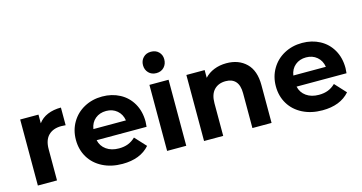

<svg xmlns="http://www.w3.org/2000/svg" viewBox="-82 -1145 2845 1511"><g transform="rotate(-15 1341.0 -389.5)"><path d="M406 -546V-402Q380 -404 371 -404Q304 -404 266 -366.5Q228 -329 228 -254V0H72V-538H221V-467Q249 -506 296.5 -526Q344 -546 406 -546Z M1018 -225H611Q622 -175 663 -146Q704 -117 765 -117Q807 -117 839.5 -129.5Q872 -142 900 -169L983 -79Q907 8 761 8Q670 8 600 -27.5Q530 -63 492 -126Q454 -189 454 -269Q454 -348 491.5 -411.5Q529 -475 594.5 -510.5Q660 -546 741 -546Q820 -546 884 -512Q948 -478 984.5 -414.5Q1021 -351 1021 -267Q1021 -264 1018 -225ZM609 -316H874Q866 -367 830 -397.5Q794 -428 742 -428Q689 -428 653 -398Q617 -368 609 -316Z M1125 -538H1281V0H1125ZM1116 -700Q1116 -737 1140 -762Q1164 -787 1203 -787Q1242 -787 1266 -763Q1290 -739 1290 -703Q1290 -664 1266 -638.5Q1242 -613 1203 -613Q1164 -613 1140 -638Q1116 -663 1116 -700Z M1976 -308V0H1820V-284Q1820 -348 1792 -379.5Q1764 -411 1711 -411Q1652 -411 1617 -374.5Q1582 -338 1582 -266V0H1426V-538H1575V-475Q1606 -509 1652 -527.5Q1698 -546 1753 -546Q1853 -546 1914.5 -486Q1976 -426 1976 -308Z M2647 -225H2240Q2251 -175 2292 -146Q2333 -117 2394 -117Q2436 -117 2468.5 -129.5Q2501 -142 2529 -169L2612 -79Q2536 8 2390 8Q2299 8 2229 -27.5Q2159 -63 2121 -126Q2083 -189 2083 -269Q2083 -348 2120.5 -411.5Q2158 -475 2223.5 -510.5Q2289 -546 2370 -546Q2449 -546 2513 -512Q2577 -478 2613.5 -414.5Q2650 -351 2650 -267Q2650 -264 2647 -225ZM2238 -316H2503Q2495 -367 2459 -397.5Q2423 -428 2371 -428Q2318 -428 2282 -398Q2246 -368 2238 -316Z"/></g></svg>

Font: Idrija
Style: Bold
Weight: 700
Designer: Julieta Ulanovsky
Foundry: Julieta Ulanovsky
Version: Version 7.200